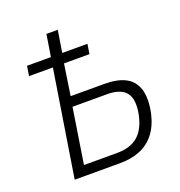

<svg xmlns="http://www.w3.org/2000/svg" viewBox="-128 -814 867 923"><g transform="rotate(-20 306.0 -352.5)"><path d="M98 0 184 -543H62L70 -593H192L210 -705H268L250 -593H379L371 -543H241L217 -384H390Q456 -384 497 -362.5Q538 -341 552.5 -294.5Q567 -248 552 -174Q538 -113 507.5 -74.5Q477 -36 432.5 -18Q388 0 330 0ZM164 -51H334Q401 -51 440 -84Q479 -117 494 -187Q509 -263 482 -298Q455 -333 385 -333H208Z"/></g></svg>

Font: Nunito Sans 10pt Condensed Light
Style: Italic
Weight: 300
Width: 3
Italic angle: -9°
Designer: Vernon Adams
Foundry: Vernon Adams
Version: Version 3.101;gftools[0.9.27]